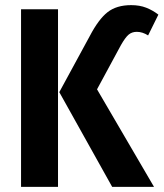

<svg xmlns="http://www.w3.org/2000/svg" viewBox="-20 -728 637 748"><path d="M211 -369 330 -588Q364 -653 399 -680.5Q434 -708 491 -708Q524 -708 549.5 -698Q575 -688 597 -671L557 -590Q535 -604 513 -604Q494 -604 481 -593Q468 -582 451 -552L358 -380L580 0H417ZM206 0H62V-692H206Z"/></svg>

Font: Fira Sans Condensed SemiBold
Style: Regular
Weight: 600
Width: 3
Designer: bBox Type GmbH & Carrois Corporate GbR & Edenspiekermann AG
Foundry: bBox Type GmbH & Carrois Corporate GbR & Edenspiekermann AG
Version: Version 4.301